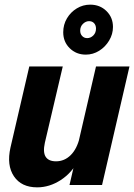

<svg xmlns="http://www.w3.org/2000/svg" viewBox="-20 -796 577 826"><path d="M140 10Q72 10 40 -37.5Q8 -85 25 -161L106 -510H250L173 -182Q164 -141 176.5 -121.5Q189 -102 221 -102Q257 -102 284 -128.5Q311 -155 323 -205L317 -107Q290 -53 241.5 -21.5Q193 10 140 10ZM279 0 304 -108H300L393 -510H537L419 0ZM349 -561Q308 -561 280 -588.5Q252 -616 252 -657Q252 -690 268 -717Q284 -744 310.5 -760Q337 -776 368 -776Q410 -776 438 -748.5Q466 -721 466 -680Q466 -649 449.5 -621.5Q433 -594 406.5 -577.5Q380 -561 349 -561ZM355 -632Q370 -632 381.5 -643.5Q393 -655 393 -673Q393 -687 385 -696Q377 -705 363 -705Q349 -705 337 -693.5Q325 -682 325 -664Q325 -650 333.5 -641Q342 -632 355 -632Z"/></svg>

Font: Instrument Sans SemiCondensed
Style: Bold Italic
Weight: 700
Width: 4
Italic angle: -13°
Designer: Rodrigo Fuenzalida
Foundry: fragTYPE
Version: Version 1.000;gftools[0.9.28]